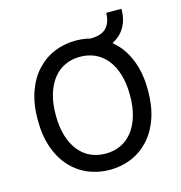

<svg xmlns="http://www.w3.org/2000/svg" viewBox="-117 -905 960 1019"><g transform="rotate(-15 363.0 -395.0)"><path d="M60 -345Q60 -432 83.5 -498.5Q107 -565 149 -610Q191 -655 246 -677.5Q301 -700 363 -700Q425 -700 480 -677.5Q535 -655 577 -610Q619 -565 642.5 -498.5Q666 -432 666 -345Q666 -258 642.5 -191.5Q619 -125 577 -80Q535 -35 480 -12.5Q425 10 363 10Q301 10 246 -12.5Q191 -35 149 -80Q107 -125 83.5 -191.5Q60 -258 60 -345ZM159 -345Q159 -279 174.5 -229Q190 -179 217.5 -145.5Q245 -112 282 -95.5Q319 -79 363 -79Q407 -79 444 -95.5Q481 -112 508.5 -145.5Q536 -179 551.5 -229Q567 -279 567 -345Q567 -411 551.5 -461Q536 -511 508.5 -544.5Q481 -578 444 -594.5Q407 -611 363 -611Q319 -611 282 -594.5Q245 -578 217.5 -544.5Q190 -511 174.5 -461Q159 -411 159 -345ZM443 -615V-690Q504 -690 531 -719.5Q558 -749 558 -800H642Q642 -742 618 -700.5Q594 -659 549.5 -637Q505 -615 443 -615Z"/></g></svg>

Font: Radio Canada
Style: Regular
Weight: 400
Designer: Charles Daoud, Etienne Aubert Bonn, Alexandre Saumier Demers, Jacques Le Bailly
Foundry: Radio-Canada
Version: Version 2.104;gftools[0.9.28.dev5+ged2979d]